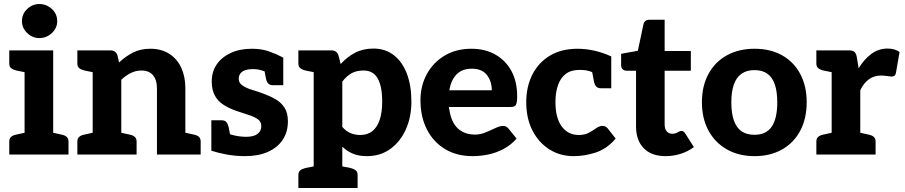

<svg xmlns="http://www.w3.org/2000/svg" viewBox="-20 -767 4490 953"><path d="M102 0V-517H244V0ZM26 0V-65Q26 -80 35.5 -88Q45 -96 61 -99L111 -110L124 0ZM222 0 235 -110 285 -99Q301 -96 310.5 -88Q320 -80 320 -65V0ZM124 -517 111 -407 61 -417Q45 -421 35.5 -428.5Q26 -436 26 -452V-517ZM175 -578Q141 -578 115 -603Q89 -628 89 -662Q89 -698 115 -722.5Q141 -747 175 -747Q211 -747 237.5 -722.5Q264 -698 264 -662Q264 -628 237.5 -603Q211 -578 175 -578Z M440 0V-517H527Q555 -517 563 -492L571 -457Q603 -487 640 -506Q677 -525 726 -525Q782 -525 821 -499.5Q860 -474 880 -430Q900 -386 900 -329V0H759V-329Q759 -370 739.5 -393.5Q720 -417 682 -417Q654 -417 629 -404.5Q604 -392 582 -371V0ZM364 0V-65Q364 -80 373.5 -88Q383 -96 399 -99L449 -110L462 0ZM560 0 573 -110 623 -99Q639 -96 648.5 -88Q658 -80 658 -65V0ZM878 0 892 -110 942 -99Q958 -96 967 -88Q976 -80 976 -65V0ZM462 -517 449 -407 399 -417Q383 -421 373.5 -428.5Q364 -436 364 -452V-517Z M1197 8Q1149 8 1105.5 0Q1062 -8 1029 -19V-107L1095 -114Q1106 -104 1138 -96Q1170 -88 1202 -88Q1240 -88 1258.5 -102.5Q1277 -117 1277 -141Q1277 -164 1258 -176.5Q1239 -189 1211 -197.5Q1183 -206 1155 -216Q1120 -228 1091.5 -245.5Q1063 -263 1047 -291.5Q1031 -320 1031 -363Q1031 -411 1055.5 -447Q1080 -483 1125 -504Q1170 -525 1230 -525Q1278 -525 1315 -512Q1352 -499 1386 -481V-417L1318 -404Q1301 -410 1281 -417Q1261 -424 1234 -424Q1213 -424 1197 -418.5Q1181 -413 1173 -402Q1165 -391 1165 -375Q1165 -355 1184.5 -342Q1204 -329 1233 -320.5Q1262 -312 1288 -302Q1321 -290 1348.5 -274Q1376 -258 1392.5 -232Q1409 -206 1409 -165Q1409 -112 1383.5 -73.5Q1358 -35 1310.5 -13.5Q1263 8 1197 8ZM1287 -447 1386 -422V-344H1335Q1319 -344 1311 -353Q1303 -362 1300 -378ZM1128 -67 1029 -92V-170H1080Q1096 -170 1103.5 -161Q1111 -152 1115 -136Z M1537 166V-517H1624Q1652 -517 1660 -492L1671 -449Q1702 -484 1742 -505Q1782 -526 1834 -526Q1893 -526 1935.5 -492.5Q1978 -459 2000 -400Q2022 -341 2022 -263Q2022 -187 1995 -126Q1968 -65 1918.5 -28.5Q1869 8 1801 8Q1760 8 1731 -4.5Q1702 -17 1679 -39V166ZM1768 -97Q1804 -97 1828 -116Q1852 -135 1864.5 -172Q1877 -209 1877 -263Q1877 -339 1854.5 -378Q1832 -417 1785 -417Q1749 -417 1725 -403.5Q1701 -390 1679 -362V-137Q1698 -115 1720.5 -106Q1743 -97 1768 -97ZM1559 -517 1546 -407 1496 -417Q1480 -421 1470.5 -428.5Q1461 -436 1461 -452V-517ZM1461 166V102Q1461 86 1470.5 78.5Q1480 71 1496 67L1546 57L1559 166ZM1657 166 1670 57 1720 67Q1736 71 1745.5 78.5Q1755 86 1755 102V166Z M2326 8Q2247 8 2189 -27Q2131 -62 2099 -124.5Q2067 -187 2067 -270Q2067 -341 2098.5 -399Q2130 -457 2187 -491Q2244 -525 2319 -525Q2388 -525 2439 -496Q2490 -467 2518.5 -414.5Q2547 -362 2547 -289Q2547 -260 2541.5 -248Q2536 -236 2515 -236H2208Q2208 -233 2208.5 -230.5Q2209 -228 2210 -225Q2219 -161 2252 -130Q2285 -99 2338 -99Q2364 -99 2389.5 -109.5Q2415 -120 2438 -131Q2461 -142 2477 -142Q2492 -142 2503 -130L2544 -79Q2515 -46 2478.5 -27Q2442 -8 2403 0Q2364 8 2326 8ZM2210 -319H2421Q2421 -364 2396.5 -395Q2372 -426 2322 -426Q2274 -426 2246.5 -398Q2219 -370 2210 -319Z M2827 8Q2760 8 2707 -25.5Q2654 -59 2623 -119Q2592 -179 2592 -260Q2592 -336 2622 -396Q2652 -456 2709 -490.5Q2766 -525 2847 -525Q2888 -525 2930 -515.5Q2972 -506 3014 -487V-407L2945 -394Q2925 -408 2905.5 -414Q2886 -420 2856 -420Q2814 -420 2788 -400Q2762 -380 2749.5 -344Q2737 -308 2737 -260Q2737 -182 2768 -139.5Q2799 -97 2853 -97Q2882 -97 2902.5 -108Q2923 -119 2939 -130.5Q2955 -142 2970 -142Q2979 -142 2985 -139Q2991 -136 2996 -130L3036 -79Q2992 -28 2937 -10Q2882 8 2827 8ZM2915 -432 3014 -407V-329H2962Q2947 -329 2939 -338Q2931 -347 2928 -363Z M3284 8Q3213 8 3175 -31.5Q3137 -71 3137 -139V-416H3090Q3079 -416 3071 -423Q3063 -430 3063 -444V-500L3146 -515L3174 -647Q3179 -669 3205 -669H3279V-514H3409V-416H3279V-149Q3279 -128 3289 -115.5Q3299 -103 3317 -103Q3328 -103 3336 -106.5Q3344 -110 3350 -113.5Q3356 -117 3363 -117Q3373 -117 3381 -105L3424 -37Q3395 -15 3358.5 -3.5Q3322 8 3284 8Z M3725 -525Q3804 -525 3862 -492.5Q3920 -460 3952 -400Q3984 -340 3984 -260Q3984 -179 3952.5 -119Q3921 -59 3862.5 -25.5Q3804 8 3725 8Q3647 8 3588 -25.5Q3529 -59 3496.5 -119Q3464 -179 3464 -260Q3464 -340 3496.5 -400Q3529 -460 3588 -492.5Q3647 -525 3725 -525ZM3725 -98Q3783 -98 3810.5 -138.5Q3838 -179 3838 -259Q3838 -312 3826 -347.5Q3814 -383 3789 -401Q3764 -419 3725 -419Q3686 -419 3660.5 -401Q3635 -383 3622.5 -347.5Q3610 -312 3610 -259Q3610 -179 3638 -138.5Q3666 -98 3725 -98Z M4108 0V-517H4192Q4213 -517 4221.5 -509Q4230 -501 4233 -482L4242 -428Q4269 -473 4305 -499.5Q4341 -526 4385 -526Q4404 -526 4419 -521.5Q4434 -517 4445 -509L4427 -405Q4425 -395 4419.5 -391Q4414 -387 4404 -387Q4401 -387 4384 -389.5Q4367 -392 4353 -392Q4319 -392 4293 -373.5Q4267 -355 4250 -319V0ZM4228 0 4241 -110 4291 -99Q4307 -96 4316.5 -88Q4326 -80 4326 -65V0ZM4032 0V-65Q4032 -80 4041.5 -88Q4051 -96 4067 -99L4117 -110L4130 0ZM4130 -517 4117 -407 4067 -417Q4051 -421 4041.5 -428.5Q4032 -436 4032 -452V-517Z"/></svg>

Font: Aleo ExtraBold
Style: Regular
Weight: 800
Designer: Alessio Laiso
Foundry: Alessio Laiso
Version: Version 2.001;gftools[0.9.29]